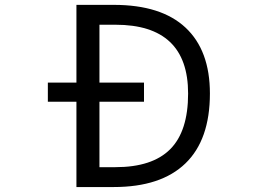

<svg xmlns="http://www.w3.org/2000/svg" viewBox="-20 -752 1040 774"><path d="M738.3 -375Q738.3 -652.3 445.3 -652.3H380.9V-418.9H560.5V-341.8H380.9V-78.1H445.3Q593.8 -78.1 666 -150.4Q738.3 -222.7 738.3 -375ZM172.9 -341.8V-418.9H288.1V-732.4H438.5Q629.9 -732.4 728 -640.6Q826.2 -548.8 826.2 -375Q826.2 -188.5 727.5 -93.3Q628.9 2 438.5 2H288.1V-341.8Z"/></svg>

Font: GenEi Gothic M Regular
Style: Regular
Weight: 400
Designer: o_tamon (Modified); [Source Han Sans]
Ryoko NISHIZUKA  (kana & ideographs); Paul D. Hunt (Latin, Greek & Cyrillic); Wenl
Version: Version 1.1a;Original Version 1.004